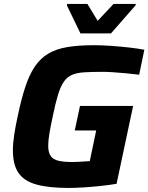

<svg xmlns="http://www.w3.org/2000/svg" viewBox="-20 -919 732 947"><path d="M317.8 8Q220.2 8 159.6 -8.9Q99 -25.7 71.3 -66Q43.6 -106.2 43.6 -177.9Q43.6 -211.7 50.1 -254.7Q56.6 -297.6 68.2 -350Q85.7 -432.9 105.5 -492.5Q125.3 -552.1 152.5 -591.9Q179.7 -631.7 217.9 -654.4Q256 -677.1 311.1 -686.6Q366.2 -696 442.4 -696Q480.4 -696 524.7 -693Q569.1 -690 613.2 -685.1Q657.3 -680.1 692 -673.7L666.4 -550.5Q635.2 -554.5 601.2 -557.6Q567.2 -560.7 537.5 -562.7Q507.8 -564.7 488.1 -564.7Q433.2 -564.7 396.2 -562.4Q359.2 -560.1 335.1 -549.7Q311 -539.3 294.7 -515.8Q278.5 -492.3 265.9 -450.8Q253.2 -409.3 240 -344Q229.4 -295.7 223.6 -260.6Q217.8 -225.4 217.8 -200Q217.8 -167.4 229.8 -149.8Q241.8 -132.3 268.2 -126.1Q294.6 -119.9 338 -119.9Q349.4 -119.9 364.5 -120.7Q379.6 -121.5 395.4 -122.6Q411.2 -123.7 422.8 -124.3L454.4 -275.5H348.8L374.5 -396.5H636.6L555 -12.4Q519.7 -6.4 477.2 -1.9Q434.8 2.6 393.4 5.3Q352 8 317.8 8ZM376.7 -754.3 309.8 -892.6 311.4 -899.5H411.2L461.8 -816.2L539.8 -899.5H650.1L648.5 -892.6L527.4 -754.3Z"/></svg>

Font: Saira Thin
Style: Italic
Weight: 100
Italic angle: -12°
Designer: Hector Gatti with collaboration of the Omnibus-Type team
Foundry: Omnibus-Type
Version: Version 1.101